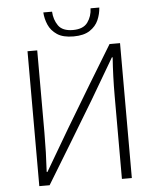

<svg xmlns="http://www.w3.org/2000/svg" viewBox="-59 -938 797 984"><g transform="rotate(-5 339.5 -445.5)"><path d="M579 -3H528V-430Q528 -531 535 -628H531Q410 -419 285 -215L156 -3H103V-697H153V-275Q153 -173 147 -72H151Q276 -287 404 -498L525 -697H579ZM345 -752Q291 -752 260.5 -772.5Q230 -793 216.5 -824Q203 -855 201 -888H246Q248 -847 269.5 -816Q291 -785 345 -785Q398 -785 420.5 -816Q443 -847 444 -888H489Q487 -855 473.5 -824Q460 -793 429 -772.5Q398 -752 345 -752Z"/></g></svg>

Font: LXGW 975 Gothic SC 200W
Style: Regular
Weight: 200
Version: Version 2.01;February 25, 2021